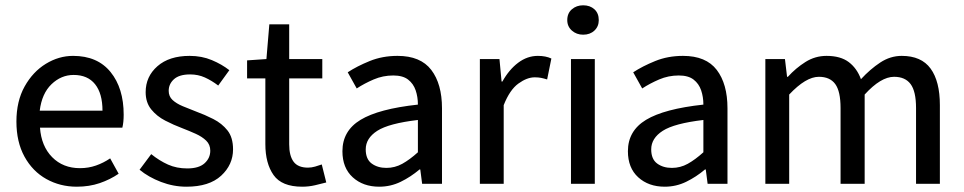

<svg xmlns="http://www.w3.org/2000/svg" viewBox="-20 -694 3640 725"><path d="M270 11Q207 11 155 -18Q103 -47 72.5 -102.5Q42 -158 42 -235Q42 -312 73 -367.5Q104 -423 153 -453Q202 -483 256 -483Q348 -483 397.5 -422Q447 -361 447 -261Q447 -232 442 -212H131Q136 -142 177 -100.5Q218 -59 282 -59Q314 -59 342.5 -69Q371 -79 396 -96L428 -38Q396 -16 356.5 -2.5Q317 11 270 11ZM130 -276H367Q367 -341 339 -376Q311 -411 258 -411Q211 -411 174.5 -376Q138 -341 130 -276Z M684 11Q635 11 588 -7Q541 -25 507 -53L551 -112Q582 -87 614.5 -72.5Q647 -58 687 -58Q731 -58 752.5 -77.5Q774 -97 774 -125Q774 -148 758.5 -163Q743 -178 718.5 -189Q694 -200 668 -210Q636 -222 604 -238.5Q572 -255 551 -281Q530 -307 530 -346Q530 -405 574.5 -444Q619 -483 696 -483Q742 -483 780 -467Q818 -451 846 -429L804 -371Q779 -390 753.5 -401.5Q728 -413 698 -413Q657 -413 637 -395Q617 -377 617 -351Q617 -330 631.5 -316.5Q646 -303 670 -293Q694 -283 720 -273Q753 -261 785.5 -244.5Q818 -228 839 -201.5Q860 -175 860 -130Q860 -72 815 -30.5Q770 11 684 11Z M1121 11Q1044 11 1013 -33Q982 -77 982 -150V-398H913V-466L986 -471L997 -602H1072V-471H1197V-398H1072V-149Q1072 -106 1088.5 -83.5Q1105 -61 1143 -61Q1156 -61 1170 -65Q1184 -69 1195 -73L1212 -5Q1193 0 1169.5 5.5Q1146 11 1121 11Z M1412 11Q1351 11 1312 -24.5Q1273 -60 1273 -123Q1273 -200 1341.5 -241.5Q1410 -283 1558 -299Q1558 -328 1549.5 -353Q1541 -378 1521 -393.5Q1501 -409 1465 -409Q1426 -409 1391 -394Q1356 -379 1327 -360L1293 -421Q1328 -444 1376 -463.5Q1424 -483 1481 -483Q1568 -483 1608.5 -430Q1649 -377 1649 -285V0H1574L1567 -54H1564Q1531 -26 1493 -7.5Q1455 11 1412 11ZM1439 -60Q1471 -60 1499 -75.5Q1527 -91 1558 -119V-241Q1448 -228 1404.5 -200Q1361 -172 1361 -130Q1361 -93 1383.5 -76.5Q1406 -60 1439 -60Z M1792 0V-471H1866L1874 -386H1877Q1902 -431 1936.5 -457Q1971 -483 2011 -483Q2041 -483 2062 -473L2046 -394Q2033 -398 2023 -400Q2013 -402 1999 -402Q1970 -402 1937.5 -378.5Q1905 -355 1882 -297V0Z M2136 0V-471H2226V0ZM2182 -563Q2157 -563 2139.5 -578.5Q2122 -594 2122 -618Q2122 -644 2139.5 -659Q2157 -674 2182 -674Q2208 -674 2224.5 -659Q2241 -644 2241 -618Q2241 -594 2224.5 -578.5Q2208 -563 2182 -563Z M2490 11Q2429 11 2390 -24.5Q2351 -60 2351 -123Q2351 -200 2419.5 -241.5Q2488 -283 2636 -299Q2636 -328 2627.5 -353Q2619 -378 2599 -393.5Q2579 -409 2543 -409Q2504 -409 2469 -394Q2434 -379 2405 -360L2371 -421Q2406 -444 2454 -463.5Q2502 -483 2559 -483Q2646 -483 2686.5 -430Q2727 -377 2727 -285V0H2652L2645 -54H2642Q2609 -26 2571 -7.5Q2533 11 2490 11ZM2517 -60Q2549 -60 2577 -75.5Q2605 -91 2636 -119V-241Q2526 -228 2482.5 -200Q2439 -172 2439 -130Q2439 -93 2461.5 -76.5Q2484 -60 2517 -60Z M2870 0V-471H2944L2952 -404H2955Q2985 -437 3021.5 -460Q3058 -483 3101 -483Q3154 -483 3185 -459.5Q3216 -436 3231 -395Q3266 -433 3304 -458Q3342 -483 3385 -483Q3459 -483 3494 -435Q3529 -387 3529 -297V0H3439V-286Q3439 -349 3418.5 -376.5Q3398 -404 3356 -404Q3306 -404 3245 -337V0H3154V-286Q3154 -349 3134 -376.5Q3114 -404 3072 -404Q3023 -404 2960 -337V0Z"/></svg>

Font: Narnoor
Style: Regular
Weight: 400
Designer: S. Sridhar Murthy
Foundry: SIL International
Version: Version 3.000